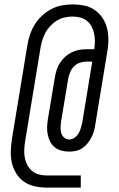

<svg xmlns="http://www.w3.org/2000/svg" viewBox="-20 -775 540 870"><path d="M191 75Q163 75 136.5 69Q110 63 89 48.5Q68 34 54 11.5Q40 -11 34 -36.5Q28 -62 29 -90Q30 -118 34 -145L104 -570Q108 -594 116 -618Q124 -642 137.5 -664Q151 -686 170.5 -704Q190 -722 213 -734Q236 -746 260.5 -750.5Q285 -755 309 -755Q336 -755 361 -750Q386 -745 406.5 -731.5Q427 -718 441.5 -698Q456 -678 463 -654Q470 -630 471 -604Q472 -578 468 -552L412 -212Q410 -197 406 -182Q402 -167 394.5 -153Q387 -139 377 -126Q367 -113 353.5 -104Q340 -95 324.5 -91.5Q309 -88 294 -88Q276 -88 259 -92.5Q242 -97 229 -107Q216 -117 208 -132Q200 -147 196.5 -164Q193 -181 193.5 -199Q194 -217 197 -235L229 -427Q232 -444 237.5 -460.5Q243 -477 253 -492Q263 -507 276.5 -519Q290 -531 306 -538.5Q322 -546 339 -549Q356 -552 373 -552H407Q410 -570 410 -588Q410 -606 406.5 -623Q403 -640 395 -655Q387 -670 374 -680.5Q361 -691 344 -695.5Q327 -700 308 -700Q291 -700 273 -696Q255 -692 239 -682.5Q223 -673 209.5 -659Q196 -645 187 -629Q178 -613 172.5 -595.5Q167 -578 164 -561L94 -136Q91 -118 90 -99Q89 -80 92 -62.5Q95 -45 103 -29Q111 -13 124 -1.5Q137 10 154.5 15Q172 20 191 20H346V75ZM294 -143Q307 -143 318.5 -151.5Q330 -160 336.5 -171.5Q343 -183 346.5 -195.5Q350 -208 353 -221L398 -496H373Q358 -496 342.5 -491Q327 -486 315.5 -474.5Q304 -463 298 -448Q292 -433 289 -418L257 -226Q255 -212 254.5 -198.5Q254 -185 257.5 -172.5Q261 -160 271 -151.5Q281 -143 294 -143Z"/></svg>

Font: Iosevka SS04 Light
Style: Italic
Weight: 300
Italic angle: -9°
Monospace: yes
Designer: Belleve Invis
Foundry: Belleve Invis
Version: Version 19.0.0; ttfautohint (v1.8.4)